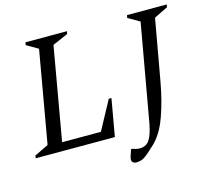

<svg xmlns="http://www.w3.org/2000/svg" viewBox="-116 -796 1204 1105"><g transform="rotate(-15 486.5 -243.5)"><path d="M10 0 13 -16 96 -56 192 -604 123 -644 126 -660H373L370 -644L278 -604L181 -50H412L505 -222H521L482 0ZM564 173Q550 173 541.5 163.5Q533 154 541 130L554 91H560Q575 96 584 98Q593 100 606 100Q626 100 643 90Q660 80 674 48Q688 16 699 -51L797 -604L728 -644L731 -660H968L965 -644L883 -604L818 -240Q798 -128 765.5 -38.5Q733 51 683 99Q650 130 631 146Q612 162 597 167.5Q582 173 564 173Z"/></g></svg>

Font: Spectral
Style: Italic
Weight: 400
Italic angle: -10°
Designer: Jean-Baptiste Levee
Foundry: Production Type
Version: Version 2.001